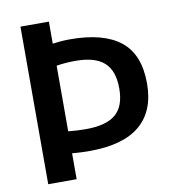

<svg xmlns="http://www.w3.org/2000/svg" viewBox="-82 -814 813 888"><g transform="rotate(-10 324.0 -370.0)"><path d="M73 0V-740H206.5V-636.5Q223.5 -639 244.2 -640.8Q265 -642.5 289 -642.5Q445 -642.5 524.5 -579.5Q604 -516.5 604 -380Q604 -251 525.5 -184.5Q447 -118 288.5 -118Q245.5 -118 206.5 -121.5V0ZM289 -220.5Q385 -220.5 429.2 -258.2Q473.5 -296 473.5 -379Q473.5 -463.5 430 -501.8Q386.5 -540 296.5 -540Q270.5 -540 249 -538.2Q227.5 -536.5 206.5 -533V-225Q245.5 -220.5 289 -220.5Z"/></g></svg>

Font: Encode Sans SmBold
Style: Regular
Weight: 600
Designer: Multiple Designers
Foundry: Impallari Type
Version: Version 3.002; ttfautohint (v1.8.3) -l 8 -r 50 -G 200 -x 14 